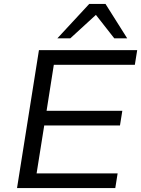

<svg xmlns="http://www.w3.org/2000/svg" viewBox="-20 -961 721 981"><path d="M67 0 179 -705H681L669 -630H255L218 -395H605L593 -320H206L167 -75H581L569 0ZM273 -765 436 -941H519L630 -765H564L470 -885L339 -765Z"/></svg>

Font: Nunito Sans 10pt SemiExpanded
Style: Italic
Weight: 400
Width: 6
Italic angle: -9°
Designer: Vernon Adams
Foundry: Vernon Adams
Version: Version 3.101;gftools[0.9.27]